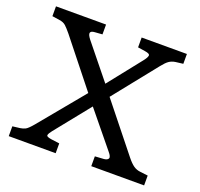

<svg xmlns="http://www.w3.org/2000/svg" viewBox="-122 -836 1015 973"><g transform="rotate(20 385.5 -350.0)"><path d="M20 0V-53L61 -58Q75 -60 87.5 -66Q100 -72 125 -102L324 -343L126 -592Q107 -615 94.5 -626.5Q82 -638 60 -641L20 -647V-700H290V-647L249 -644Q230 -643 226.5 -633Q223 -623 241 -600L389 -417L531 -596Q546 -615 547.5 -626Q549 -637 521 -641L482 -647V-700H726V-647L685 -642Q666 -639 652 -629.5Q638 -620 619 -596L432 -362L635 -108Q655 -83 671.5 -71.5Q688 -60 709 -58L750 -53V0H465V-53L513 -56Q532 -58 536.5 -68Q541 -78 522 -100L369 -287L218 -99Q205 -83 202.5 -73Q200 -63 227 -59L273 -53V0Z"/></g></svg>

Font: Literata 7pt
Style: Regular
Weight: 400
Designer: Latin by Veronika Burian and Jose Scaglione. Greek by Irene Vlachou. Cyrillic by Vera Evstafieva.
Foundry: TypeTogether
Version: Version 3.002